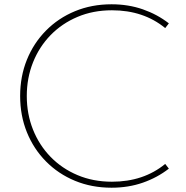

<svg xmlns="http://www.w3.org/2000/svg" viewBox="-20 -860 866 896"><path d="M500.5 16Q579 16 646.5 -7.5Q714 -31 768 -73L751 -95Q649.5 -12 502.5 -12Q414.5 -12 341.8 -42.8Q269 -73.5 216 -128Q163 -182.5 134 -255.2Q105 -328 105 -412Q105 -496 134 -568.8Q163 -641.5 216 -696Q269 -750.5 341.8 -781.2Q414.5 -812 502.5 -812Q649.5 -812 751 -729L768 -751Q714 -793 646.5 -816.5Q579 -840 500.5 -840Q408 -840 330 -807.8Q252 -775.5 194.5 -717.2Q137 -659 105.5 -581.2Q74 -503.5 74 -412Q74 -320.5 105.5 -242.8Q137 -165 194.5 -106.8Q252 -48.5 330 -16.2Q408 16 500.5 16Z"/></svg>

Font: Spartan Thin
Style: Regular
Weight: 100
Designer: Matt Bailey, Mirko Velimirovic
Foundry: Matt Bailey
Version: Version 1.003; ttfautohint (v1.8.3)